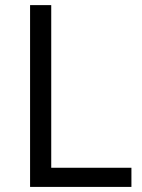

<svg xmlns="http://www.w3.org/2000/svg" viewBox="-20 -734 559 754"><path d="M496.1 0V-75.2H181.2V-713.9H98.1V0Z"/></svg>

Font: Sahel
Style: Regular
Weight: 400
Foundry: Saber Rastikerdar (saber.rastikerdar@gmail.com)
Version: Version 3.4.0